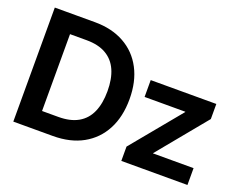

<svg xmlns="http://www.w3.org/2000/svg" viewBox="-114 -939 1441 1151"><g transform="rotate(20 607.0 -364.0)"><path d="M308.6 0H123V-118.7H301.3Q377.4 -118.7 427.2 -147.2Q477.1 -175.8 501.2 -230.7Q525.4 -285.6 525.4 -364.3Q525.4 -442.9 501.2 -497.3Q477.1 -551.8 427.7 -580.3Q378.4 -608.9 303.7 -608.9H119.6V-727.5H313Q421.4 -727.5 500.7 -683.3Q580.1 -639.2 623 -557.6Q666 -476.1 666 -364.3Q666 -252 623 -170.4Q580.1 -88.9 500.2 -44.4Q420.4 0 308.6 0ZM197.3 -727.5V0H57.1V-727.5ZM746.1 0V-91.3L1005.9 -406.2V-408.2H746.1V-515.6H1164.6V-419.4L909.2 -108.9V-107.4H1168V0Z"/></g></svg>

Font: Inter Cardless Display
Style: Bold
Weight: 700
Designer: Rasmus Andersson
Foundry: rsms
Version: Version 4.001;git-9221beed3